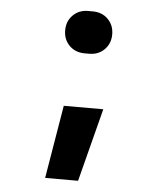

<svg xmlns="http://www.w3.org/2000/svg" viewBox="-52 -606 704 813"><g transform="rotate(5 300.0 -200.0)"><path d="M290 -380Q251 -380 225.5 -405.5Q200 -431 200 -470Q200 -509 225.5 -534.5Q251 -560 290 -560H310Q349 -560 374.5 -534.5Q400 -509 400 -470Q400 -431 374.5 -405.5Q349 -380 310 -380ZM170 160 222 -151H390L310 160Z"/></g></svg>

Font: NKDuy Mono ExtraBold
Style: Regular
Weight: 800
Monospace: yes
Designer: NKDuy
Foundry: NKDuy
Version: Version 2.251; ttfautohint (v1.8.4.7-5d5b)